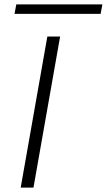

<svg xmlns="http://www.w3.org/2000/svg" viewBox="-20 -852 485 872"><path d="M74 0 195 -686H253L132 0ZM46 -789 54 -832H445L437 -789Z"/></svg>

Font: Archivo Expanded Thin
Style: Italic
Weight: 250
Width: 7
Italic angle: -10°
Designer: Hector Gatti
Foundry: Omnibus-Type
Version: Version 2.001